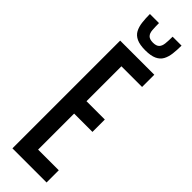

<svg xmlns="http://www.w3.org/2000/svg" viewBox="-294 -867 867 867"><g transform="rotate(45 139.0 -434.0)"><path d="M40 0V-688H258V-610H126V-387H243V-308H126V-78H258V0ZM151 -737Q116 -737 95.5 -746.5Q75 -756 65.5 -773.5Q56 -791 53 -815Q50 -839 50 -868H108Q108 -842 109.5 -823.5Q111 -805 120.5 -795.5Q130 -786 151 -786Q172 -786 181.5 -795.5Q191 -805 193 -823.5Q195 -842 195 -868H252Q252 -839 249 -815Q246 -791 236.5 -773.5Q227 -756 206.5 -746.5Q186 -737 151 -737Z"/></g></svg>

Font: Saira UltraCondensed SemiBold
Style: Regular
Weight: 600
Width: 1
Designer: Hector Gatti with collaboration of the Omnibus-Type team
Foundry: Omnibus-Type
Version: Version 1.101